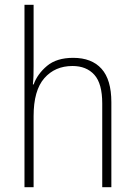

<svg xmlns="http://www.w3.org/2000/svg" viewBox="-20 -780 562 800"><path d="M120 -504Q120 -481 119.5 -464.5Q119 -448 117 -428H120Q136 -472 176 -505.5Q216 -539 285 -539Q362 -539 403 -493.5Q444 -448 444 -354V0H406V-349Q406 -432 373 -468.5Q340 -505 282 -505Q209 -505 164.5 -454Q120 -403 120 -296V0H82V-760H120Z"/></svg>

Font: Noto Sans Armenian SemiCondensed ExtraLight
Style: Regular
Weight: 200
Width: 4
Designer: Monotype Design Team
Foundry: Monotype Imaging Inc.
Version: Version 2.008; ttfautohint (v1.8.4.7-5d5b)